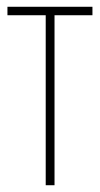

<svg xmlns="http://www.w3.org/2000/svg" viewBox="-20 -547 295 567"><path d="M115 0V-502H2V-527H253V-502H141V0Z"/></svg>

Font: Noto Sans ExtraCondensed Thin
Style: Regular
Weight: 100
Width: 2
Designer: Monotype Design Team
Foundry: Monotype Imaging Inc.
Version: Version 2.013; ttfautohint (v1.8.4.7-5d5b)